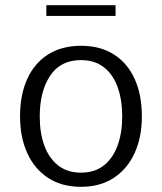

<svg xmlns="http://www.w3.org/2000/svg" viewBox="-20 -718 631 748"><path d="M295.4 9.8Q220.7 9.8 167.5 -24.9Q114.3 -59.6 86.2 -121.6Q58.1 -183.6 58.1 -264.6Q58.1 -348.1 85.9 -409.9Q113.8 -471.7 167 -505.6Q220.2 -539.6 295.4 -539.6Q371.1 -539.6 424.1 -505.6Q477.1 -471.7 504.9 -409.9Q532.7 -348.1 532.7 -264.6Q532.7 -183.6 504.4 -121.6Q476.1 -59.6 423.1 -24.9Q370.1 9.8 295.4 9.8ZM295.4 -45.4Q349.1 -45.4 384.8 -73.7Q420.4 -102.1 438.2 -151.4Q456.1 -200.7 456.1 -263.7Q456.1 -329.1 438.2 -378.7Q420.4 -428.2 384.5 -456.1Q348.6 -483.9 295.4 -483.9Q215.8 -483.9 175.3 -422.9Q134.8 -361.8 134.8 -263.7Q134.8 -200.7 152.6 -151.4Q170.4 -102.1 206.3 -73.7Q242.2 -45.4 295.4 -45.4ZM160.6 -655.8V-697.8H430.2V-655.8Z"/></svg>

Font: Comme Light
Style: Regular
Weight: 300
Version: Version 1.000;gftools[0.9.27]